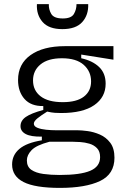

<svg xmlns="http://www.w3.org/2000/svg" viewBox="-20 -742 617 936"><path d="M272 174Q151 174 95 145.5Q39 117 39 60Q39 14 74.5 -16Q110 -46 184 -58V-76Q131 -75 105.5 -88.5Q80 -102 80 -127Q80 -154 106 -172Q132 -190 191 -206V-225Q131 -224 99.5 -259.5Q68 -295 68 -352Q68 -430 129 -473.5Q190 -517 297 -517H533V-451L376 -476V-458Q431 -446 463 -415.5Q495 -385 495 -334Q495 -268 439.5 -229.5Q384 -191 278 -191Q263 -191 247.5 -192Q232 -193 210 -198Q181 -180 163 -165.5Q145 -151 145 -139Q145 -126 162.5 -119Q180 -112 205 -109.5Q230 -107 252 -107H357Q377 -107 407 -103Q437 -99 467 -86Q497 -73 517.5 -46Q538 -19 538 27Q538 107 467.5 140.5Q397 174 272 174ZM286 -244Q354 -244 389 -271Q424 -298 424 -345Q424 -394 388 -426Q352 -458 282 -458Q214 -458 177.5 -428Q141 -398 141 -350Q141 -301 178 -272.5Q215 -244 286 -244ZM270 111Q372 111 420 90.5Q468 70 468 24Q468 -4 453 -19.5Q438 -35 416 -41.5Q394 -48 371.5 -49.5Q349 -51 334 -51H221Q157 -34 134 -10Q111 14 111 40Q111 71 133 86Q155 101 191.5 106Q228 111 270 111ZM160 -722H218Q217 -696 230 -674Q243 -652 286 -652Q327 -652 340 -673.5Q353 -695 353 -722H410Q412 -669 381 -634.5Q350 -600 284 -600Q218 -600 187.5 -635Q157 -670 160 -722Z"/></svg>

Font: Bricolage Grotesque 10pt Light
Style: Regular
Weight: 300
Designer: Mathieu Triay
Foundry: Atelier Triay
Version: Version 1.000; ttfautohint (v1.8.4.7-5d5b);gftools[0.9.32]